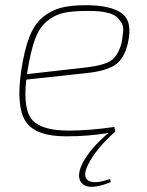

<svg xmlns="http://www.w3.org/2000/svg" viewBox="-20 -512 566 738"><path d="M403 176 406 188Q326 220 298 195.5Q270 171 297 116Q326 59 397 -1Q322 12 234 12Q116 12 78.5 -45.5Q41 -103 62 -244Q74 -321 93 -370Q112 -419 144 -445.5Q176 -472 214 -482Q252 -492 310 -492Q406 -492 448.5 -460.5Q491 -429 471 -344Q457 -286 422.5 -262.5Q388 -239 312 -231L81 -206Q68 -92 104 -51Q140 -10 244 -10Q322 -10 420 -24L423 -6Q349 59 318 122Q296 167 319.5 182Q343 197 403 176ZM84 -227 313 -253Q380 -261 407 -279.5Q434 -298 447 -346Q452 -373 453.5 -393Q455 -413 446 -426.5Q437 -440 426.5 -448.5Q416 -457 397 -462Q378 -467 360 -468.5Q342 -470 317 -470Q259 -470 224.5 -462.5Q190 -455 160.5 -430.5Q131 -406 114.5 -361Q98 -316 86 -241Z"/></svg>

Font: Exo 2.0 Thin
Style: Italic
Weight: 250
Italic angle: -8°
Designer: Natanael Gama
Version: Version 1.001;PS 001.001;hotconv 1.0.70;makeotf.lib2.5.58329